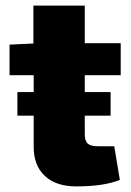

<svg xmlns="http://www.w3.org/2000/svg" viewBox="-20 -651 466 684"><path d="M282 -383V-323H374V-239H282V-173Q282 -149 292.5 -139.5Q303 -130 329 -130H387L407 -10Q350 13 251 13Q180 13 140 -24Q100 -61 100 -128V-239H42V-323H100V-383H14V-492L99 -496V-631H282V-497H410V-383Z"/></svg>

Font: Ezarion Extra Bold
Style: Regular
Weight: 800
Designer: Natanael Gama
Version: Version 1.001;PS 001.001;hotconv 1.0.70;makeotf.lib2.5.58329